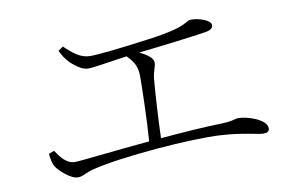

<svg xmlns="http://www.w3.org/2000/svg" viewBox="-60 -723 1120 723"><g transform="rotate(-10 500.0 -361.5)"><path d="M92 -212C95 -188 98 -174 105 -162C116 -144 158 -106 184 -106C206 -106 215 -118 248 -126C358 -154 630 -176 741 -169C827 -164 881 -147 901 -147C916 -147 924 -151 924 -164C924 -197 853 -221 817 -221C806 -221 794 -213 756 -212C682 -210 598 -204 518 -197C520 -271 527 -378 531 -422C534 -451 544 -466 544 -482C544 -500 520 -516 493 -529C571 -537 713 -555 750 -561C774 -565 781 -572 781 -584C781 -602 737 -617 708 -617C679 -617 701 -594 535 -572C425 -557 343 -548 309 -548C273 -548 244 -572 214 -601L195 -588C207 -561 227 -538 241 -528C259 -514 274 -503 295 -503C317 -503 377 -514 444 -523C472 -494 481 -476 481 -438C481 -398 478 -271 472 -193C329 -180 206 -165 184 -165C151 -165 131 -194 113 -220Z"/></g></svg>

Font: Noto Serif CJK SC ExtraLight
Style: Regular
Weight: 200
Designer: Ryoko NISHIZUKA 西塚涼子 (kana & ideographs); Frank Grießhammer (Latin, Greek & Cyrillic); Wenlong ZHANG 张文龙 (bopomofo); San
Foundry: Adobe
Version: Version 2.001;hotconv 1.1.0;makeotfexe 2.6.0